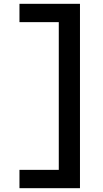

<svg xmlns="http://www.w3.org/2000/svg" viewBox="-20 -843 540 1006"><path d="M82 143V47H288V-727H82V-823H399V143Z"/></svg>

Font: Iosevka Slab
Style: Bold
Weight: 700
Monospace: yes
Designer: Belleve Invis
Foundry: Belleve Invis
Version: Version 11.1.1; ttfautohint (v1.8.3)